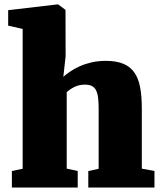

<svg xmlns="http://www.w3.org/2000/svg" viewBox="-20 -840 727 860"><path d="M33.2 -74.2 81.5 -84V-710.4L16.6 -725.1V-794.4L237.3 -820.3H240.2L273.4 -795.9L273.9 -587.4L263.7 -496.1Q276.4 -507.3 294.7 -519.8Q313 -532.2 336.7 -543Q360.4 -553.7 389.6 -560.5Q418.9 -567.4 453.6 -567.4Q501.5 -567.4 532.7 -554.2Q564 -541 582.3 -514.4Q600.6 -487.8 607.9 -447.8Q615.2 -407.7 615.2 -354V-84.5L671.9 -74.2V0H375.5V-73.7L421.9 -84V-353Q421.9 -382.8 419.2 -403.3Q416.5 -423.8 409.7 -436.5Q402.8 -449.2 390.9 -455.1Q378.9 -460.9 360.4 -460.9Q334 -460.9 312.7 -450.2Q291.5 -439.5 278.8 -426.8V-84.5L328.1 -74.2V0H33.2Z"/></svg>

Font: Merriweather UltraBold
Style: Regular
Weight: 900
Designer: Eben Sorkin ( sorkintype@gmail.com )
Foundry: Eben Sorkin
Version: Version 1.570; ttfautohint (v1.3) -l 8 -r 32 -G 0 -x 0 -H 60